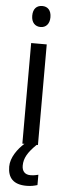

<svg xmlns="http://www.w3.org/2000/svg" viewBox="-63 -860 365 1019"><g transform="rotate(5 119.5 -351.0)"><path d="M120 -830C90 -830 71 -811 71 -774C71 -738 91 -718 120 -718C148 -718 168 -738 168 -774C168 -811 149 -830 120 -830ZM90 23C90 -17 109 -49 154 -93H161V-629H78V-93H89C54 -62 19 -14 19 34C19 94 49 128 119 128C144 128 160 124 177 119V64C167 66 156 70 135 70C106 70 90 53 90 23Z"/></g></svg>

Font: Noto Sans Kannada UI SemiCondensed SemiBold
Style: Regular
Weight: 600
Width: 4
Designer: Jelle Bosma - Monotype Design Team
Foundry: Monotype Imaging Inc.
Version: Version 2.006